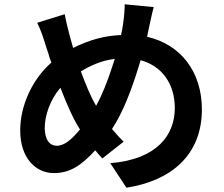

<svg xmlns="http://www.w3.org/2000/svg" viewBox="-20 -816 1040 893"><path d="M919 -307C919 -482 821 -609 664 -645C665 -650 666 -655 667 -659L669 -669C670 -673 671 -678 672 -683C678 -708 687 -756 695 -783L560 -796C560 -773 557 -731 552 -702C550 -687 547 -670 543 -653C466 -650 397 -631 320 -593C314 -614 308 -636 303 -655C295 -685 287 -717 281 -750L153 -710C171 -674 181 -642 192 -606C195 -597 198 -588 201 -579L204 -570C208 -555 213 -540 219 -525C128 -445 74 -323 74 -209C74 -80 147 -11 230 -11C304 -11 356 -44 423 -117C433 -104 444 -92 456 -79L555 -157C536 -175 519 -195 501 -216C553 -295 592 -400 625 -506L628 -516C630 -523 632 -529 634 -536C734 -509 793 -425 793 -314C793 -189 712 -75 493 -57L568 57C776 25 919 -95 919 -307ZM356 -484C403 -512 453 -535 514 -542C510 -531 507 -520 503 -509L500 -500C480 -439 456 -376 427 -324C403 -364 379 -422 356 -484ZM188 -219C188 -281 214 -353 261 -408C290 -333 320 -263 352 -214C315 -169 280 -138 244 -138C212 -138 192 -164 189 -206L188 -217V-219Z"/></svg>

Font: Glow Sans TC Normal
Style: Bold
Weight: 700
Designer: Ryoko NISHIZUKA (kana, bopomofo & ideographs); Paul D. Hunt (Latin, Greek & Cyrillic); Sandoll Communications, Soo-young
Version: Version 0.93